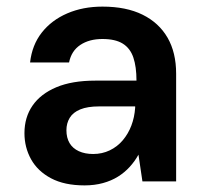

<svg xmlns="http://www.w3.org/2000/svg" viewBox="-20 -549 619 581"><path d="M236 12Q175 12 134.5 -9.5Q94 -31 74 -67Q54 -103 54 -146Q54 -194 78.5 -229.5Q103 -265 150.5 -285Q198 -305 268 -305H393Q393 -347 383.5 -375Q374 -403 351.5 -417Q329 -431 290 -431Q250 -431 223 -413Q196 -395 189 -360H71Q77 -413 106.5 -450.5Q136 -488 183.5 -508.5Q231 -529 290 -529Q362 -529 411.5 -504.5Q461 -480 487 -435Q513 -390 513 -326V0H411L399 -81Q388 -61 372.5 -44Q357 -27 337 -14.5Q317 -2 291.5 5Q266 12 236 12ZM262 -83Q289 -83 312 -94Q335 -105 351.5 -124.5Q368 -144 377.5 -169Q387 -194 389 -223V-227H280Q245 -227 223 -218Q201 -209 191 -192.5Q181 -176 181 -155Q181 -132 190.5 -116Q200 -100 218.5 -91.5Q237 -83 262 -83Z"/></svg>

Font: DM Sans 11pt SemiBold
Style: Regular
Weight: 600
Version: Version 4.004;gftools[0.9.30]